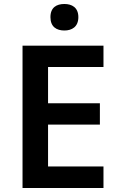

<svg xmlns="http://www.w3.org/2000/svg" viewBox="-20 -943 598 963"><path d="M303 -923C264 -923 233 -906 233 -857C233 -808 264 -790 303 -790C340 -790 373 -808 373 -857C373 -906 340 -923 303 -923ZM499 0V-108H221V-318H481V-425H221V-607H499V-714H93V0Z"/></svg>

Font: Noto Sans Gurmukhi SemiBold
Style: Regular
Weight: 600
Designer: Jelle Bosma - Monotype Design Team
Foundry: Monotype Imaging Inc.
Version: Version 2.004